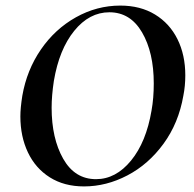

<svg xmlns="http://www.w3.org/2000/svg" viewBox="-20 -656 695 688"><path d="M53 -239Q53 -269 60 -313Q76 -405 126.5 -478.5Q177 -552 252 -594Q327 -636 411 -636Q483 -636 535.5 -604Q588 -572 616 -515.5Q644 -459 644 -386Q644 -348 637 -313Q620 -215 566 -141Q512 -67 436.5 -27.5Q361 12 281 12Q210 12 158.5 -20.5Q107 -53 80 -110Q53 -167 53 -239ZM523 -260Q531 -304 531 -357Q531 -468 489 -540Q447 -612 372 -612Q300 -612 246 -545.5Q192 -479 173 -366Q165 -313 165 -270Q165 -160 206.5 -87Q248 -14 324 -14Q395 -14 449.5 -80.5Q504 -147 523 -260Z"/></svg>

Font: Cormorant Infant
Style: Bold Italic
Weight: 700
Italic angle: -10°
Designer: Christian Thalmann (Catharsis Fonts)
Foundry: Catharsis Fonts
Version: Version 4.000